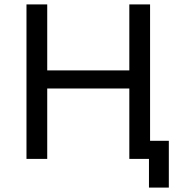

<svg xmlns="http://www.w3.org/2000/svg" viewBox="-20 -720 815 870"><path d="M745 130V-82H660V-700H566V-401H194V-700H100V0H194V-319H566V0H655V130Z"/></svg>

Font: Golos Text VF
Style: Regular
Weight: 400
Designer: A.Korolkova, Vitaly Kuzmin
Foundry: ParaType Ltd
Version: Version 2.005